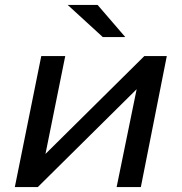

<svg xmlns="http://www.w3.org/2000/svg" viewBox="-20 -757 736 777"><path d="M396 -607H487L375 -737H254ZM40 0H133L533 -396L452 0H550L655 -530H564L164 -134L244 -530H147Z"/></svg>

Font: AWKNG-Font Medium
Style: Italic
Weight: 500
Italic angle: -11.3°
Designer: Awakening Church
Foundry: Awakening Church
Version: Version 1.700;PS 001.700;hotconv 1.0.88;makeotf.lib2.5.64775